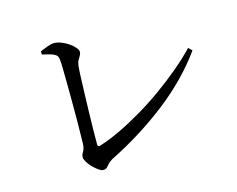

<svg xmlns="http://www.w3.org/2000/svg" viewBox="-96 -828 1191 966"><g transform="rotate(-15 500.0 -345.5)"><path d="M331 -5Q321 -5 306.5 -15Q292 -25 278 -39.5Q264 -54 255 -69Q246 -84 246 -93Q246 -106 255 -120Q264 -134 265 -159Q265 -176 266 -210Q267 -244 267 -287V-376Q267 -422 266.5 -465.5Q266 -509 265.5 -543.5Q265 -578 263 -597Q263 -608 257.5 -616.5Q252 -625 235 -632Q218 -639 182 -646L181 -663Q199 -671 219.5 -678.5Q240 -686 255 -686Q272 -686 292 -678.5Q312 -671 330 -658.5Q348 -646 359 -633Q370 -620 370 -610Q370 -601 364.5 -591.5Q359 -582 353 -571.5Q347 -561 345 -544Q343 -528 341.5 -491Q340 -454 338.5 -405Q337 -356 335.5 -305Q334 -254 333.5 -210Q333 -166 333 -138Q333 -130 337 -128Q340 -126 345 -127Q397 -143 455.5 -171Q514 -199 575 -235Q636 -271 694.5 -313Q753 -355 806 -399.5Q859 -444 901 -488L919 -470Q826 -341 688 -234Q550 -127 389 -47Q373 -38 365 -28.5Q357 -19 350 -12Q343 -5 331 -5Z"/></g></svg>

Font: Noto Serif HK ExtraLight Medium
Style: Regular
Weight: 500
Version: Version 2.002-H1;hotconv 1.1.0;makeotfexe 2.6.0